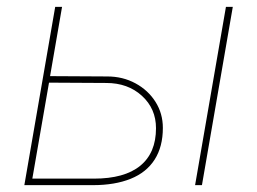

<svg xmlns="http://www.w3.org/2000/svg" viewBox="-20 -540 750 560"><path d="M65 -19H254Q343 -19 389 -56.5Q435 -94 435 -166Q435 -223 394 -260.5Q353 -298 290 -298L114 -299L117 -318L293 -317Q338 -317 375 -297Q412 -277 433.5 -243Q455 -209 455 -167Q455 -112 431 -74.5Q407 -37 361 -18.5Q315 0 251 0H62ZM141 -520H161L125 -312L124 -305L71 0H51ZM639 -520H659L569 0H549Z"/></svg>

Font: Fixel Italic Variable 20240409 Display Thin
Style: Italic
Weight: 100
Italic angle: -10°
Designer: AlfaBravo + MacPaw
Foundry: Kyrylo Tkachov, Marchela Mozhyna, Serhii Makarenko, Maria Weinstein, Zakhar Kryvoshyya
Version: Version 1.211;Glyphs 3.2 (3225)